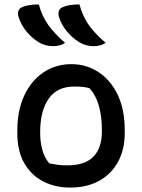

<svg xmlns="http://www.w3.org/2000/svg" viewBox="-20 -834 640 865"><path d="M155 -814Q169 -761 197.5 -721.5Q226 -682 273 -641Q262 -633 248.5 -629.5Q235 -626 220 -626Q183 -626 154 -644Q123 -663 98.5 -693Q74 -723 63 -760Q59 -772 62.5 -783.5Q66 -795 78 -801Q105 -814 155 -814ZM338 -814Q352 -761 380 -721.5Q408 -682 456 -641Q444 -633 430.5 -629.5Q417 -626 403 -626Q365 -626 337 -644Q306 -663 281 -693Q256 -723 245 -760Q242 -772 245 -783.5Q248 -795 261 -801Q287 -814 338 -814ZM302 -545Q368 -545 422.5 -510Q477 -475 509.5 -408.5Q542 -342 542 -246V-235Q542 -160 511.5 -104.5Q481 -49 426 -19Q371 11 297 11Q229 11 175 -16.5Q121 -44 89.5 -98.5Q58 -153 58 -235V-246Q58 -337 89.5 -404Q121 -471 176 -508Q231 -545 302 -545ZM314 -444Q237 -444 199 -389Q161 -334 161 -239V-233Q161 -195 170.5 -159.5Q180 -124 202 -98Q222 -94 240.5 -91.5Q259 -89 283 -89Q363 -89 401 -128.5Q439 -168 439 -241V-248Q439 -308 426 -355.5Q413 -403 384 -436Q370 -441 353 -442.5Q336 -444 314 -444Z"/></svg>

Font: Recursive Mn Csl St Med
Style: Regular
Weight: 500
Monospace: yes
Version: Version 1.079;hotconv 1.0.112;makeotfexe 2.5.65598; ttfautoh